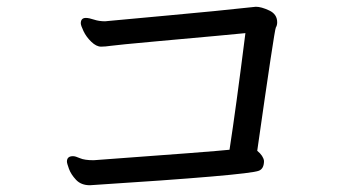

<svg xmlns="http://www.w3.org/2000/svg" viewBox="-20 -619 1040 568"><path d="M246 -71Q220 -71 205 -87Q190 -103 184 -119.5Q178 -136 178 -141Q178 -157 196 -157Q203 -157 216.5 -151Q230 -145 257 -145Q614 -171 659 -176Q678 -299 706 -521Q677 -518 621.5 -513Q566 -508 445.5 -497Q325 -486 308 -483.5Q291 -481 279 -481Q265 -481 250 -495.5Q235 -510 227 -527Q219 -544 219 -550Q219 -566 234 -566Q243 -566 258 -561Q273 -556 291 -556L301 -557Q341 -561 479.5 -573.5Q618 -586 737 -599Q753 -599 776.5 -588Q800 -577 800 -553Q800 -544 796 -537.5Q792 -531 741 -173Q759 -158 761 -143Q761 -120 746 -114Q715 -101 246 -71Z"/></svg>

Font: ToneOZ-Pinyin-WenKai-Medium
Style: Medium
Weight: 700
Designer: Fontworks Inc.
Foundry: ToneOZ
Version: Version 0.240331